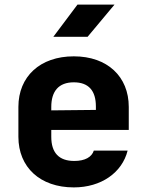

<svg xmlns="http://www.w3.org/2000/svg" viewBox="-20 -805 640 835"><path d="M317 -785 212 -645H361L478 -785ZM540 -340C540 -472 447 -560 301 -560C154 -560 60 -472 60 -340V-210C60 -78 154 10 301 10C420 10 511 -54 535 -150H388C379 -122 350 -105 303 -105C236 -105 203 -141 203 -210V-240H540ZM203 -340C203 -408 235 -447 301 -447C366 -447 397 -410 397 -342V-327L203 -325Z"/></svg>

Font: Tekne LDO ExtraBold
Style: Regular
Weight: 800
Monospace: yes
Designer: Alessio Laiso, Mario Rullo, Paolo Rosset
Foundry: Alessio Laiso
Version: Version 1.000;hotconv 1.0.109;makeotfexe 2.5.65596